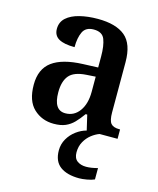

<svg xmlns="http://www.w3.org/2000/svg" viewBox="-117 -630 780 950"><g transform="rotate(15 273.0 -155.0)"><path d="M188 10Q127 10 85 -29.5Q43 -69 43 -152Q43 -232 95 -270.5Q147 -309 252 -313L329 -316V-373Q329 -427 316.5 -459.5Q304 -492 260 -492Q219 -492 204.5 -461.5Q190 -431 190 -383Q136 -383 109 -398.5Q82 -414 82 -448Q82 -483 106.5 -505Q131 -527 173 -537.5Q215 -548 266 -548Q359 -548 406 -509Q453 -470 453 -376V-119Q453 -78 465.5 -63Q478 -48 509 -48H513V0H355L337 -77H329Q309 -49 290.5 -30Q272 -11 248 -0.5Q224 10 188 10ZM230 -55Q275 -55 302 -92.5Q329 -130 329 -191V-269L282 -266Q219 -262 194.5 -232.5Q170 -203 170 -147Q170 -55 230 -55ZM380 238Q317 238 282 212Q247 186 247 130Q247 98 262.5 71Q278 44 303 25.5Q328 7 355 0H421Q401 7 381 22.5Q361 38 347.5 62Q334 86 334 117Q334 147 352 160.5Q370 174 398 174Q423 174 457 165V223Q442 230 418.5 234Q395 238 380 238Z"/></g></svg>

Font: Noto Serif SemiCondensed SemiBold
Style: Regular
Weight: 600
Width: 4
Designer: Monotype Design Team
Foundry: Monotype Imaging Inc.
Version: Version 2.013; ttfautohint (v1.8.4.7-5d5b)